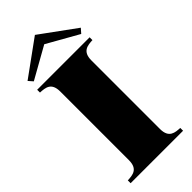

<svg xmlns="http://www.w3.org/2000/svg" viewBox="-286 -965 1017 1017"><g transform="rotate(-45 222.0 -457.0)"><path d="M25 -21V0H418V-21C382 -23 338 -25 338 -93V-607C338 -675 382 -677 418 -679V-700H25V-679C64 -677 105 -674 105 -607V-93C105 -26 64 -23 25 -21ZM421 -769 222 -914 22 -769 44 -744 222 -844 399 -744Z"/></g></svg>

Font: Sprat Black
Style: Regular
Weight: 900
Designer: Ethan Nakache
Foundry: Collletttivo
Version: Version 2.000;Glyphs 3.2 (3217)